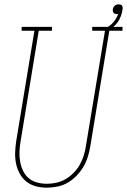

<svg xmlns="http://www.w3.org/2000/svg" viewBox="-20 -859 587 887"><path d="M196 8Q170 8 145.5 1.5Q121 -5 102 -20Q83 -35 71 -57Q59 -79 54 -104Q49 -129 50 -155.5Q51 -182 55 -208L139 -717H80V-735H220V-717H159L75 -205Q71 -182 70 -158.5Q69 -135 73 -112.5Q77 -90 86.5 -70Q96 -50 112.5 -36Q129 -22 151 -16Q173 -10 197 -10Q218 -10 241 -15Q264 -20 284 -32Q304 -44 321 -61.5Q338 -79 349 -99Q360 -119 367 -141Q374 -163 377 -185L465 -717H406V-735H546V-717H485L397 -182Q393 -158 385.5 -134Q378 -110 365 -88Q352 -66 333.5 -47Q315 -28 292.5 -15Q270 -2 245 3Q220 8 196 8ZM475 -717 469 -730Q489 -739 504 -756.5Q519 -774 526 -795Q524 -794 522.5 -794Q521 -794 520 -794Q515 -794 511 -795.5Q507 -797 504.5 -800Q502 -803 501.5 -807.5Q501 -812 501 -816Q502 -821 504.5 -825.5Q507 -830 510.5 -833Q514 -836 518.5 -837.5Q523 -839 528 -839Q532 -839 537 -837.5Q542 -836 544 -832.5Q546 -829 546.5 -824Q547 -819 546 -814Q544 -800 538.5 -785Q533 -770 524 -757Q515 -744 502.5 -733.5Q490 -723 475 -717Z"/></svg>

Font: Iosevka Curly Slab Thin
Style: Italic
Weight: 100
Italic angle: -9°
Monospace: yes
Designer: Belleve Invis
Foundry: Belleve Invis
Version: Version 22.1.2; ttfautohint (v1.8.4)